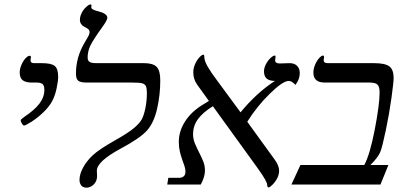

<svg xmlns="http://www.w3.org/2000/svg" viewBox="-20 -841 1852 875"><path d="M124 -464.8Q97.7 -464.8 83.7 -475.1Q69.8 -485.4 69.8 -511.2Q69.8 -527.3 77.9 -545.9Q85.9 -564.5 96.7 -575.7Q107.4 -586.9 115.2 -586.9Q121.1 -586.9 121.1 -579.1Q119.1 -573.2 119.1 -565.9Q119.1 -553.2 134.8 -553.2H170.9Q215.3 -553.2 230.2 -539.8Q245.1 -526.4 245.1 -491.2Q245.1 -471.7 237.8 -437.5Q230.5 -403.3 216.8 -378.4Q203.1 -353.5 177 -328.6Q150.9 -303.7 123.8 -286.4Q96.7 -269 89.8 -269Q85 -269 79.6 -278.1Q74.2 -287.1 74.2 -293Q75.7 -297.9 91.8 -309.1Q137.7 -339.8 159.9 -369.1Q182.1 -398.4 182.1 -431.2Q182.1 -451.2 173.8 -458Q165.5 -464.8 146 -464.8Z M376 -464.8Q347.2 -464.8 336.7 -472.9Q326.2 -481 326.2 -505.9Q326.2 -580.1 365.2 -646Q381.3 -672.9 384.8 -680.7Q388.2 -688.5 388.2 -694.8Q388.2 -703.1 382.1 -708.3Q376 -713.4 362.3 -720.2Q354.5 -724.1 349.4 -732.2Q344.2 -740.2 344.2 -750Q344.2 -766.1 352.1 -781.7Q359.9 -797.4 372.6 -809.1Q385.3 -820.8 392.1 -820.8Q397 -820.8 397 -815.9L396 -807.1Q396 -796.9 429.2 -789.1Q469.2 -778.8 469.2 -759.8Q469.2 -749 444.3 -714.8Q402.8 -657.2 391.1 -631.6Q379.4 -606 379.4 -579.1Q379.4 -564.9 387.9 -559.1Q396.5 -553.2 419.4 -553.2H637.2Q677.2 -553.2 693.8 -536.4Q710.4 -519.5 710.4 -475.1Q710.4 -408.2 696 -345.5Q681.6 -282.7 650.9 -247.3Q620.1 -211.9 528.8 -163.1Q421.4 -105 421.4 -63L422.4 -39.1Q422.4 -23.4 415.5 -11.5Q408.7 0.5 397.5 7.3Q386.2 14.2 375 14.2Q356.9 14.2 349.6 3.4Q342.3 -7.3 342.3 -21Q342.3 -46.9 358.4 -76.9Q374.5 -106.9 402.8 -133.5Q431.2 -160.2 503.9 -201.2Q563.5 -234.9 589.6 -256.6Q615.7 -278.3 626 -297.1Q636.2 -315.9 642.8 -349.4Q649.4 -382.8 649.4 -417Q649.4 -438.5 645 -448Q640.6 -457.5 628.7 -461.2Q616.7 -464.8 581.1 -464.8Z M1076.2 -329.1Q1149.9 -418.5 1232.9 -472.2Q1209 -472.2 1196 -482.4Q1183.1 -492.7 1183.1 -516.1Q1183.1 -531.2 1191.7 -547.9Q1200.2 -564.5 1212.4 -576.2Q1224.6 -587.9 1232.9 -587.9Q1235.8 -587.9 1235.8 -584L1233.9 -565.9Q1233.9 -551.8 1254.9 -551.8L1299.8 -553.2Q1321.8 -553.2 1334 -540.8Q1346.2 -528.3 1346.2 -507.8Q1346.2 -479.5 1326.2 -454.1Q1310.1 -472.2 1295.9 -472.2Q1269 -472.2 1209.7 -414.1Q1150.4 -356 1106.9 -286.1L1230 -116.2Q1252 -87.4 1252 -63Q1252 -45.9 1243.7 -29.3Q1235.4 -12.7 1222.4 0.2Q1209.5 13.2 1204.1 13.2Q1197.8 13.2 1197.8 2Q1197.8 -14.2 1153.8 -75.2L950.2 -356.9Q904.8 -329.1 882.3 -298.3Q859.9 -267.6 859.9 -230Q859.9 -207 868.4 -186.8Q877 -166.5 887 -147Q897 -127.4 905.5 -107.2Q914.1 -86.9 914.1 -64Q914.1 -35.2 895 0H742.2L747.1 -30.8H798.8Q808.1 -30.8 816.7 -37.1Q825.2 -43.5 825.2 -60.1Q825.2 -70.8 820.6 -84.5Q815.9 -98.1 810.1 -114.5Q804.2 -130.9 799.6 -150.6Q794.9 -170.4 794.9 -193.8Q794.9 -242.7 822.8 -286.6Q850.6 -330.6 900.9 -361.8L932.1 -380.9L877.9 -456.1Q860.8 -481 860.8 -511.2Q860.8 -529.8 868.7 -548.1Q876.5 -566.4 888.2 -579.1Q899.9 -591.8 906.7 -591.8Q911.1 -591.8 911.1 -582Q911.1 -564 926.3 -537.6Q941.4 -511.2 970.2 -473.1Z M1713.9 0H1308.1L1349.1 -88.9H1640.1Q1666 -136.7 1688 -251.2Q1710 -365.7 1710 -419.9Q1710 -445.8 1700.4 -455.3Q1690.9 -464.8 1663.1 -464.8H1460Q1408.2 -464.8 1408.2 -509.8Q1408.2 -526.9 1415.5 -544.9Q1422.9 -563 1433.8 -575.4Q1444.8 -587.9 1452.1 -587.9Q1457 -587.9 1457 -579.1Q1455.1 -573.2 1455.1 -565.9Q1455.1 -553.2 1474.1 -553.2H1685.1Q1734.4 -553.2 1754.2 -538.6Q1773.9 -523.9 1773.9 -485.8Q1773.9 -466.3 1763.9 -394Q1753.9 -321.8 1738 -246.1Q1722.2 -170.4 1712.9 -147.9Q1702.6 -123.5 1668 -88.9H1750Z"/></svg>

Font: Liberation Serif
Style: Italic
Weight: 400
Italic angle: -16.333°
Designer: Steve Matteson
Foundry: Ascender Corporation
Version: Version 2.1.5